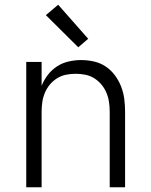

<svg xmlns="http://www.w3.org/2000/svg" viewBox="-20 -792 640 812"><path d="M91 0V-530H156V-429Q166 -454 182.5 -475.5Q199 -497 221.5 -511.5Q244 -526 270.5 -532Q297 -538 323 -538Q350 -538 377 -532Q404 -526 426.5 -511Q449 -496 465.5 -474Q482 -452 492 -426.5Q502 -401 505.5 -374Q509 -347 509 -320V0H444V-320Q444 -340 441 -360.5Q438 -381 430 -400Q422 -419 409 -434.5Q396 -450 378.5 -461Q361 -472 340.5 -476Q320 -480 300 -480Q280 -480 259.5 -476Q239 -472 221.5 -461Q204 -450 191 -434.5Q178 -419 170 -400Q162 -381 159 -360.5Q156 -340 156 -320V0ZM311 -592 174 -728 226 -772 353 -628Z"/></svg>

Font: Iosevka Curly Light Extended
Style: Regular
Weight: 300
Width: 7
Monospace: yes
Designer: Belleve Invis
Foundry: Belleve Invis
Version: Version 11.1.0; ttfautohint (v1.8.3)